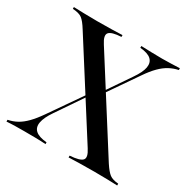

<svg xmlns="http://www.w3.org/2000/svg" viewBox="-133 -698 817 825"><g transform="rotate(30 275.5 -285.5)"><path d="M308.9 0V-8.9Q358.1 -12.1 370.6 -26.2Q383.1 -40.3 360.5 -75L86.3 -506.5Q66.9 -537.9 52 -549.2Q37.1 -560.5 5.6 -562.1V-571Q25.8 -570.2 56.5 -569.4Q87.1 -568.5 122.6 -568.5Q165.3 -568.5 196.8 -569.4Q228.2 -570.2 246.8 -571V-562.1Q199.2 -559.7 187.1 -545.2Q175 -530.6 197.6 -496L471.8 -63.7Q491.9 -33.1 506.5 -22.2Q521 -11.3 550 -8.9V0Q531.5 -0.8 501.2 -1.6Q471 -2.4 435.5 -2.4Q391.9 -2.4 360.1 -1.6Q328.2 -0.8 308.9 0ZM0.8 0V-8.9Q25 -13.7 45.6 -25Q66.1 -36.3 86.3 -56.9Q106.5 -77.4 129 -109.7L246 -278.2L252.4 -272.6L156.5 -131.5Q131.5 -95.2 126.6 -68.5Q121.8 -41.9 138.7 -27Q155.6 -12.1 194.4 -8.9V0Q171.8 -1.6 144.8 -2Q117.7 -2.4 87.9 -2.4Q64.5 -2.4 42.7 -2Q21 -1.6 0.8 0ZM288.7 -295.2 281.5 -300.8 376.6 -440.3Q402.4 -477.4 406.9 -503.2Q411.3 -529 395.2 -544Q379 -558.9 340.3 -562.1V-571Q363.7 -570.2 389.9 -569.4Q416.1 -568.5 444.4 -568.5Q468.5 -568.5 489.9 -569.4Q511.3 -570.2 531.5 -571V-562.1Q508.1 -557.3 487.1 -546Q466.1 -534.7 446 -514.5Q425.8 -494.4 403.2 -461.3Z"/></g></svg>

Font: Playfair 144pt SemiCondensed Medium
Style: Regular
Weight: 500
Width: 4
Designer: Claus Eggers Sørensen
Foundry: Claus Eggers Sørensen
Version: Version 2.203